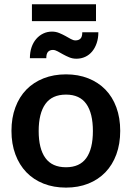

<svg xmlns="http://www.w3.org/2000/svg" viewBox="-20 -868 614 896"><path d="M288 -521Q345 -521 391.8 -502.5Q438.5 -484 471.8 -450Q505 -416 523 -367Q541 -318 541 -257.5Q541 -196.5 523 -147.5Q505 -98.5 471.8 -64Q438.5 -29.5 391.8 -11Q345 7.5 288 7.5Q230.5 7.5 183.5 -11Q136.5 -29.5 103.2 -64Q70 -98.5 51.8 -147.5Q33.5 -196.5 33.5 -257.5Q33.5 -318 51.8 -367Q70 -416 103.2 -450Q136.5 -484 183.5 -502.5Q230.5 -521 288 -521ZM288 -87.5Q352 -87.5 382.8 -130.5Q413.5 -173.5 413.5 -256.5Q413.5 -339.5 382.8 -383Q352 -426.5 288 -426.5Q223 -426.5 191.8 -382.8Q160.5 -339 160.5 -256.5Q160.5 -174 191.8 -130.8Q223 -87.5 288 -87.5ZM332 -679.5Q347 -679.5 355.5 -687.8Q364 -696 364 -717.5H439Q439 -689.5 431.2 -666.8Q423.5 -644 410 -627.8Q396.5 -611.5 377.8 -602.8Q359 -594 336.5 -594Q318.5 -594 303 -600.5Q287.5 -607 274 -614.5Q260.5 -622 248.8 -628.5Q237 -635 227 -635Q212.5 -635 204.2 -626.2Q196 -617.5 196 -596.5H119.5Q119.5 -624.5 127.2 -647.2Q135 -670 149 -686.2Q163 -702.5 181.8 -711.5Q200.5 -720.5 222.5 -720.5Q240.5 -720.5 256.2 -714Q272 -707.5 285.5 -700Q299 -692.5 310.5 -686Q322 -679.5 332 -679.5ZM129 -848H428V-769.5H129Z"/></svg>

Font: Lato 2
Style: Bold
Weight: 700
Designer: Lukasz Dziedzic with Adam Twardoch and Botio Nikoltchev
Foundry: tyPoland Lukasz Dziedzic
Version: Version 2.015; 2015-08-06; http://www.latofonts.com/